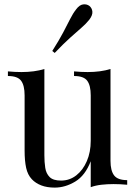

<svg xmlns="http://www.w3.org/2000/svg" viewBox="-20 -840 621 874"><path d="M483 -526V-108Q483 -63 499.5 -41.5Q516 -20 559 -20V1Q528 -2 497 -2Q468 -2 441.5 1Q415 4 393 12V-106Q368 -41 322.5 -13.5Q277 14 229 14Q194 14 168 4Q142 -6 125 -24Q106 -44 99 -76Q92 -108 92 -155V-406Q92 -451 76 -472.5Q60 -494 16 -494V-515Q48 -512 78 -512Q107 -512 133.5 -515.5Q160 -519 182 -526V-133Q182 -102 186 -76Q190 -50 206 -34Q222 -18 258 -18Q297 -18 327.5 -42Q358 -66 375.5 -107Q393 -148 393 -199V-406Q393 -451 377 -472.5Q361 -494 317 -494V-515Q349 -512 379 -512Q408 -512 434.5 -515.5Q461 -519 483 -526ZM387 -813Q399 -803 400.5 -787Q402 -771 387 -751Q372 -732 350 -713Q328 -694 298.5 -667.5Q269 -641 229 -599L218 -608Q249 -657 267.5 -692Q286 -727 299 -753Q312 -779 327 -798Q342 -818 358.5 -820Q375 -822 387 -813Z"/></svg>

Font: Playfair Display
Style: Regular
Weight: 400
Designer: Claus Eggers Sørensen
Foundry: Claus Eggers Sørensen
Version: Version 1.203